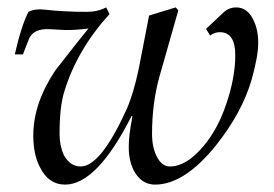

<svg xmlns="http://www.w3.org/2000/svg" viewBox="-20 -488 740 519"><path d="M660 -272Q634 -183 563 -94Q478 11 399 11Q367 11 347.5 -17.5Q328 -46 328 -91Q328 -123 338 -173L336 -175Q242 11 156 11Q111 11 88 -36Q70 -70 70 -122Q70 -208 129 -297Q144 -316 172.5 -352.5Q201 -389 216 -407L219 -411Q182 -406 153 -407Q146 -407 116 -409Q70 -412 58 -382L42 -341H20Q38 -420 57 -456Q75 -465 100 -462Q153 -456 215 -456Q244 -456 267 -468L276 -450Q188 -353 154 -241Q141 -201 141 -125Q141 -94 153 -68Q170 -38 198 -38Q252 -38 322 -192Q341 -235 355 -302L383 -446L455 -468L462 -460L411 -281Q391 -209 391 -126Q391 -89 404.5 -63.5Q418 -38 439 -38Q484 -38 530 -93Q569 -139 592 -208Q616 -279 616 -339Q616 -401 574 -401Q560 -401 548 -392L537 -410L586 -456Q600 -468 618 -468Q649 -468 665 -434Q678 -408 678 -372Q678 -336 660 -272Z"/></svg>

Font: GFS Didot
Style: Italic
Weight: 400
Italic angle: -12°
Designer: Takis Katsoulidis and George D. Matthiopoulos
Foundry: George Matthiopoulos and Takis Katsoulidis
Version: Version 1.0